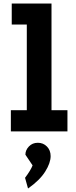

<svg xmlns="http://www.w3.org/2000/svg" viewBox="-20 -750 433 1096"><path d="M42 -121H133V-610H47V-730H274V-121H365V0H42ZM123 265Q156 221 166 194L125 133Q125 107 145 86Q165 65 196 65Q227 65 248 86.5Q269 108 269 141Q269 180 238 229.5Q207 279 140 326Z"/></svg>

Font: Secular One
Style: Regular
Weight: 400
Designer: Michal Sahar
Foundry: Hagilda
Version: Version 1.000